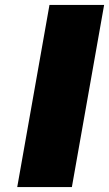

<svg xmlns="http://www.w3.org/2000/svg" viewBox="-20 -760 443 780"><path d="M403 -740 272 0H50L181 -740Z"/></svg>

Font: Fz Poppins Black
Style: Italic
Weight: 900
Italic angle: -10°
Designer: Ninad Kale (Devanagari), Jonny Pinhorn (Latin)
Foundry: Indian Type Foundry
Version: Vit hóa bi Vntype.Com & FontZin.Com